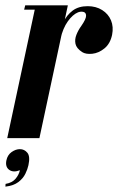

<svg xmlns="http://www.w3.org/2000/svg" viewBox="-56 -515 441 716"><path d="M18.2 119.8Q-6.4 129.4 -21.7 118.3Q-37 107.2 -32.2 83.2Q-28 62.8 -12.7 52Q2.6 41.2 18.2 41.2Q35 41.2 46.1 54.7Q57.2 68.2 50 101.2Q47 115.6 38.6 133Q30.2 150.4 12.5 163.9Q-5.2 177.4 -35.8 181L-35.2 170.8Q-10.6 166.6 2 151.6Q14.6 136.6 18.2 119.8ZM146 -304 160 -372Q167 -405 180 -432Q193 -459 215 -475.5Q237 -492 271 -492Q302 -492 325 -477.5Q348 -463 358 -439Q368 -415 362 -385Q355 -352 333.5 -334.5Q312 -317 288 -314.5Q264 -312 250 -321Q229 -335 225.5 -351.5Q222 -368 229 -385.5Q236 -403 247 -418Q265 -444 265 -456Q265 -468 255.5 -470.5Q246 -473 235 -469Q225 -465 215.5 -456.5Q206 -448 197 -435.5Q188 -423 181 -406.5Q174 -390 170 -371L156 -304ZM-29 0 77 -495H197L91 0ZM34 -479 38 -495H87L93 -479Z"/></svg>

Font: Emberly Black
Style: Italic
Weight: 900
Italic angle: -12°
Designer: Rajesh Rajput
Foundry: Rajesh Rajput
Version: Version 1.000